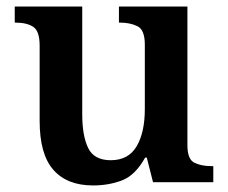

<svg xmlns="http://www.w3.org/2000/svg" viewBox="-20 -556 695 586"><path d="M264 10Q185 10 143 -37.5Q101 -85 101 -187V-417Q101 -461 81.5 -474Q62 -487 27 -487H25V-536H231V-207Q231 -142 249 -104.5Q267 -67 318 -67Q372 -67 397 -109.5Q422 -152 422 -223V-420Q422 -465 399.5 -476Q377 -487 346 -487H343V-536H552V-113Q552 -70 573 -59.5Q594 -49 625 -49H631V0H447L428 -75H423Q393 -21 352.5 -5.5Q312 10 264 10Z"/></svg>

Font: Noto Serif NP Hmong SemiBold
Style: Regular
Weight: 600
Designer: Dalton Maag Ltd
Foundry: Dalton Maag Ltd
Version: Version 1.001; ttfautohint (v1.8.4.7-5d5b)